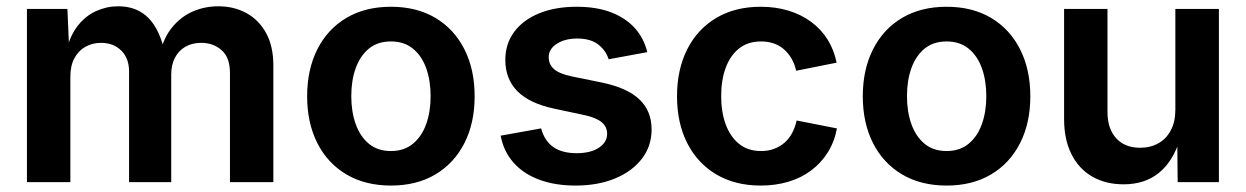

<svg xmlns="http://www.w3.org/2000/svg" viewBox="-20 -574 3926 605"><path d="M64.9 0V-545.9H192.4L198.2 -412.6H188.5Q200.7 -461.9 225.3 -493.2Q250 -524.4 283.2 -539.3Q316.4 -554.2 352.5 -554.2Q411.6 -554.2 448 -517.1Q484.4 -480 500 -404.8H483.9Q495.6 -455.6 523.2 -488.8Q550.8 -522 588.1 -538.1Q625.5 -554.2 668 -554.2Q717.3 -554.2 756.6 -532.7Q795.9 -511.2 818.6 -469.7Q841.3 -428.2 841.3 -368.2V0H704.6V-344.2Q704.6 -393.1 678.2 -416Q651.9 -439 614.3 -439Q585 -439 563.7 -426.5Q542.5 -414.1 531 -391.6Q519.5 -369.1 519.5 -339.4V0H386.7V-349.1Q386.7 -390.1 362.1 -414.6Q337.4 -439 298.3 -439Q271.5 -439 249.5 -426.8Q227.5 -414.6 214.6 -390.9Q201.7 -367.2 201.7 -332.5V0Z M1211.9 10.7Q1130.9 10.7 1071.5 -24.4Q1012.2 -59.6 980 -123Q947.8 -186.5 947.8 -270.5Q947.8 -355 980 -418.7Q1012.2 -482.4 1071.5 -517.6Q1130.9 -552.7 1211.9 -552.7Q1293 -552.7 1352.1 -517.6Q1411.1 -482.4 1443.4 -418.7Q1475.6 -355 1475.6 -270.5Q1475.6 -186.5 1443.4 -123Q1411.1 -59.6 1352.1 -24.4Q1293 10.7 1211.9 10.7ZM1211.9 -98.1Q1253.4 -98.1 1281.2 -121.1Q1309.1 -144 1323 -183.1Q1336.9 -222.2 1336.9 -271Q1336.9 -319.8 1323 -358.9Q1309.1 -397.9 1281.2 -420.7Q1253.4 -443.4 1211.9 -443.4Q1169.9 -443.4 1142.3 -420.7Q1114.7 -397.9 1100.8 -359.1Q1086.9 -320.3 1086.9 -271Q1086.9 -222.2 1100.8 -183.1Q1114.7 -144 1142.3 -121.1Q1169.9 -98.1 1211.9 -98.1Z M1793.5 10.7Q1729.5 10.7 1679.7 -7.6Q1629.9 -25.9 1598.4 -61.3Q1566.9 -96.7 1557.6 -146.5L1685.1 -169.4Q1695.8 -129.9 1723.6 -110.6Q1751.5 -91.3 1796.9 -91.3Q1841.3 -91.3 1867.2 -108.6Q1893.1 -126 1893.1 -152.3Q1893.1 -174.8 1875.5 -189.2Q1857.9 -203.6 1821.3 -211.4L1727.5 -231.4Q1649.4 -247.6 1610.8 -286.1Q1572.3 -324.7 1572.3 -385.3Q1572.3 -436.5 1600.6 -474.1Q1628.9 -511.7 1679.4 -532.2Q1730 -552.7 1796.9 -552.7Q1860.4 -552.7 1906.2 -534.9Q1952.1 -517.1 1980.7 -485.1Q2009.3 -453.1 2019.5 -409.7L1897.9 -387.2Q1889.2 -415 1865 -433.8Q1840.8 -452.6 1798.8 -452.6Q1760.7 -452.6 1734.9 -436.3Q1709 -419.9 1709 -393.6Q1709 -371.1 1725.8 -356.2Q1742.7 -341.3 1782.7 -333L1878.4 -313.5Q1957 -296.9 1995.1 -260.5Q2033.2 -224.1 2033.2 -166Q2033.2 -113.3 2002.4 -73.5Q1971.7 -33.7 1917.7 -11.5Q1863.8 10.7 1793.5 10.7Z M2377 10.7Q2296.4 10.7 2237.1 -24.4Q2177.7 -59.6 2145.5 -123Q2113.3 -186.5 2113.3 -270.5Q2113.3 -355 2145.5 -418.7Q2177.7 -482.4 2237.1 -517.6Q2296.4 -552.7 2377 -552.7Q2424.3 -552.7 2464.4 -540.5Q2504.4 -528.3 2535.6 -505.4Q2566.9 -482.4 2587.4 -450Q2607.9 -417.5 2616.2 -376.5L2488.8 -351.1Q2483.9 -372.6 2474.1 -389.4Q2464.4 -406.2 2450.4 -418.5Q2436.5 -430.7 2418.5 -437Q2400.4 -443.4 2378.4 -443.4Q2336.4 -443.4 2308.6 -421.1Q2280.8 -398.9 2266.6 -360.1Q2252.4 -321.3 2252.4 -271Q2252.4 -221.2 2266.6 -182.4Q2280.8 -143.6 2308.6 -120.8Q2336.4 -98.1 2378.4 -98.1Q2400.9 -98.1 2419.2 -105Q2437.5 -111.8 2451.9 -124.3Q2466.3 -136.7 2475.8 -154.5Q2485.4 -172.4 2490.2 -194.3L2617.2 -169.4Q2609.4 -127.4 2588.6 -94.2Q2567.9 -61 2536.6 -37.4Q2505.4 -13.7 2464.8 -1.5Q2424.3 10.7 2377 10.7Z M2962.9 10.7Q2881.8 10.7 2822.5 -24.4Q2763.2 -59.6 2731 -123Q2698.7 -186.5 2698.7 -270.5Q2698.7 -355 2731 -418.7Q2763.2 -482.4 2822.5 -517.6Q2881.8 -552.7 2962.9 -552.7Q3043.9 -552.7 3103 -517.6Q3162.1 -482.4 3194.3 -418.7Q3226.6 -355 3226.6 -270.5Q3226.6 -186.5 3194.3 -123Q3162.1 -59.6 3103 -24.4Q3043.9 10.7 2962.9 10.7ZM2962.9 -98.1Q3004.4 -98.1 3032.2 -121.1Q3060.1 -144 3074 -183.1Q3087.9 -222.2 3087.9 -271Q3087.9 -319.8 3074 -358.9Q3060.1 -397.9 3032.2 -420.7Q3004.4 -443.4 2962.9 -443.4Q2920.9 -443.4 2893.3 -420.7Q2865.7 -397.9 2851.8 -359.1Q2837.9 -320.3 2837.9 -271Q2837.9 -222.2 2851.8 -183.1Q2865.7 -144 2893.3 -121.1Q2920.9 -98.1 2962.9 -98.1Z M3520.5 6.8Q3463.9 6.8 3421.6 -17.6Q3379.4 -42 3356.2 -88.1Q3333 -134.3 3333 -198.7V-545.9H3469.7V-221.2Q3469.7 -168.5 3497.1 -138.4Q3524.4 -108.4 3572.8 -108.4Q3605 -108.4 3630.1 -122.6Q3655.3 -136.7 3669.4 -163.6Q3683.6 -190.4 3683.6 -228V-545.9H3820.8V0H3690.9L3689.5 -135.7H3698.2Q3676.3 -65.4 3631.8 -29.3Q3587.4 6.8 3520.5 6.8Z"/></svg>

Font: Inter
Style: 650
Weight: 650
Designer: Rasmus Andersson
Foundry: rsms
Version: Version 4.001;git-66647c0bb